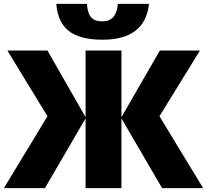

<svg xmlns="http://www.w3.org/2000/svg" viewBox="-24 -976 1074 996"><path d="M222.2 -373 14.2 -713.9H222.2L419.9 -368.2V-713.9H606V-368.2L805.2 -713.9H1013.2L803.2 -373L1029.8 0H816.9L606 -361.8V0H419.9V-361.8L209 0H-3.9ZM507.3 -770Q390.6 -770 332.8 -815.4Q274.9 -860.8 268.1 -956.1H427.2Q429.7 -908.2 448.2 -886.7Q466.8 -865.2 507.3 -865.2Q580.6 -865.2 587.4 -956.1H749Q729 -770 507.3 -770Z"/></svg>

Font: Open Sans ExtBd
Style: Bold
Weight: 800
Foundry: Ascender Corporation
Version: Version 1.10